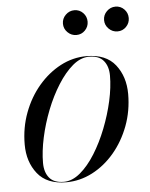

<svg xmlns="http://www.w3.org/2000/svg" viewBox="-50 -692 581 744"><g transform="rotate(-5 241.0 -320.5)"><path d="M378.4 -603Q378.4 -623 392.8 -637.2Q407.2 -651.4 426.8 -651.4Q446.8 -651.4 460.6 -637.2Q474.4 -623 474.4 -603Q474.4 -583.4 460.6 -569.2Q446.8 -555 426.8 -555Q407.2 -555 392.8 -569.2Q378.4 -583.4 378.4 -603ZM218.4 -603Q218.4 -623 232.8 -637.2Q247.2 -651.4 266.8 -651.4Q286.8 -651.4 300.6 -637.2Q314.4 -623 314.4 -603Q314.4 -583.4 300.6 -569.2Q286.8 -555 266.8 -555Q247.2 -555 232.8 -569.2Q218.4 -583.4 218.4 -603ZM178.5 10Q103 10 66.5 -36Q30 -82 30 -149.5Q30 -215 51.8 -273Q73.5 -331 111.2 -375.2Q149 -419.5 197 -444.8Q245 -470 298 -470Q374 -470 410.2 -423.8Q446.5 -377.5 446.5 -310Q446.5 -244.5 424.8 -186.5Q403 -128.5 365.5 -84.2Q328 -40 279.8 -15Q231.5 10 178.5 10ZM169 7.5Q201.5 7.5 232.8 -18.8Q264 -45 291 -88.2Q318 -131.5 338.5 -183.8Q359 -236 370.8 -289Q382.5 -342 382.5 -387Q382.5 -423.5 364.2 -445.2Q346 -467 308 -467Q275 -467 244 -440.8Q213 -414.5 185.8 -371.2Q158.5 -328 138 -275.8Q117.5 -223.5 106 -170.5Q94.5 -117.5 94.5 -72.5Q94.5 -36 112.5 -14.2Q130.5 7.5 169 7.5Z"/></g></svg>

Font: Bodoni* 72pt
Style: Italic
Weight: 400
Italic angle: -13°
Version: Version 2.3